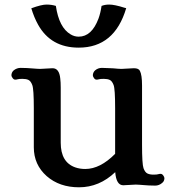

<svg xmlns="http://www.w3.org/2000/svg" viewBox="-20 -797 730 829"><path d="M29.3 0ZM477.5 -53.7Q408.7 11.7 321.3 11.7Q236.8 11.7 181.6 -36.6Q126 -85.9 126 -161.1V-330.1Q126 -412.1 119.4 -429.7Q112.8 -447.3 102.8 -451.9Q92.8 -456.5 77.4 -456.5Q62 -456.5 56.6 -454.8Q51.3 -453.1 45.4 -453.1Q39.6 -453.1 34.4 -460Q29.3 -466.8 29.3 -471.9Q29.3 -477.1 31.5 -482.7Q33.7 -488.3 39.1 -493.2Q52.7 -503.9 69.1 -503.9Q85.4 -503.9 96.2 -503.2Q106.9 -502.4 117.7 -501.7Q128.4 -501 137.9 -500.2Q147.5 -499.5 152.8 -499.5L207 -502.4Q235.8 -502.4 240.2 -458Q242.2 -441.9 242.2 -418.5V-180.7Q242.2 -96.2 305.2 -74.2Q324.7 -67.4 348.1 -67.4Q412.6 -67.4 477.1 -132.8V-329.6Q477.1 -412.6 470.5 -429.9Q463.9 -447.3 453.9 -451.9Q443.8 -456.5 428.5 -456.5Q413.1 -456.5 407.7 -454.8Q402.3 -453.1 396.5 -453.1Q390.6 -453.1 385.7 -460Q380.9 -466.8 380.9 -471.9Q380.9 -477.1 383.1 -482.7Q385.3 -488.3 390.6 -493.2Q403.3 -503.9 419.9 -503.9Q436.5 -503.9 447.3 -502.9L468.8 -502Q480 -501 489.5 -500.2Q499 -499.5 504.4 -499.5L558.1 -502.4Q578.6 -502.4 584 -491.2Q593.3 -473.6 593.3 -427.7V-172.9Q593.3 -88.4 599.6 -70.8Q606 -53.2 616.2 -48.1Q626.5 -43 642.1 -43Q657.7 -43 662.6 -44.7Q667.5 -46.4 673.6 -46.4Q679.7 -46.4 684.8 -39.6Q689.9 -32.7 689.9 -27.6Q689.9 -22.5 687.7 -16.8Q685.5 -11.2 679.7 -6.8Q666.5 4.4 649.9 4.4Q633.3 4.4 622.6 3.7Q611.8 2.9 601.1 2.2Q590.3 1.5 581.1 0.7Q571.8 0 565.9 0L512.2 2.9Q481.9 2.9 477.5 -53.7ZM115.2 -761.2Q159.2 -777.3 180.9 -777.3Q202.6 -777.3 221.2 -771.5Q234.9 -677.7 285.2 -648.4Q301.3 -638.7 319.8 -638.7Q376 -638.7 405.3 -716.8Q414.1 -741.2 418.5 -771.5Q433.6 -777.3 451.2 -777.3Q474.6 -777.3 517.1 -763.7L524.9 -761.7Q474.6 -591.3 319.8 -591.3Q199.7 -591.3 144.5 -690.4Q127 -721.7 115.2 -761.2Z"/></svg>

Font: Stoke
Style: Regular
Weight: 400
Designer: Nicole Fally
Foundry: Nicole Fally
Version: Version 1.002